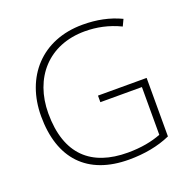

<svg xmlns="http://www.w3.org/2000/svg" viewBox="-130 -853 981 990"><g transform="rotate(-20 361.0 -358.0)"><path d="M375 -355V-319H603V-57C554 -38 494 -26 420 -26C222 -26 103 -129 103 -356C103 -550 224 -690 424 -690C488 -690 553 -677 617 -646L634 -682C571 -712 502 -726 425 -726C199 -726 63 -569 63 -355C63 -123 185 10 414 10C497 10 575 -4 642 -34V-355Z"/></g></svg>

Font: Noto Sans Cherokee ExtraLight
Style: Regular
Weight: 200
Designer: Monotype Design Team
Foundry: Monotype Imaging Inc.
Version: Version 2.001